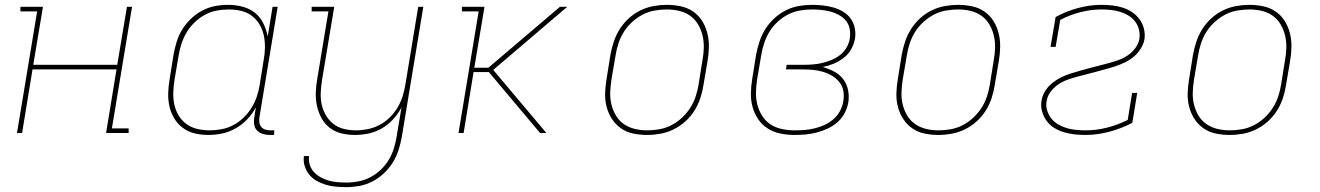

<svg xmlns="http://www.w3.org/2000/svg" viewBox="-20 -548 5440 791"><path d="M50 0 133 -501H64V-520H157L117 -281H463L503 -520H524L441 -19H510V0H417L460 -262H114L71 0Z M838 8Q809 8 782 1.5Q755 -5 733.5 -21Q712 -37 698 -60Q684 -83 678 -110Q672 -137 673 -165.5Q674 -194 679 -223L695 -323Q700 -350 708 -376.5Q716 -403 731 -427Q746 -451 767 -471Q788 -491 813.5 -504.5Q839 -518 866 -523Q893 -528 920 -528Q950 -528 979 -520.5Q1008 -513 1030 -495.5Q1052 -478 1064.5 -452.5Q1077 -427 1083 -398L1103 -520H1124L1049 -66Q1047 -55 1048.5 -44Q1050 -33 1056.5 -25Q1063 -17 1073.5 -14Q1084 -11 1095 -11H1110L1109 8H1091Q1076 8 1062 3.5Q1048 -1 1038.5 -11Q1029 -21 1027 -36Q1025 -51 1028 -66L1034 -106Q1020 -79 998.5 -56.5Q977 -34 950.5 -19Q924 -4 895.5 2Q867 8 838 8ZM843 -11Q867 -11 892 -15.5Q917 -20 940 -32Q963 -44 982.5 -62.5Q1002 -81 1016 -103.5Q1030 -126 1038 -150Q1046 -174 1050 -199L1066 -299Q1071 -325 1071.5 -351Q1072 -377 1067 -401Q1062 -425 1049.5 -446.5Q1037 -468 1018 -482.5Q999 -497 974 -503Q949 -509 923 -509Q899 -509 873.5 -504.5Q848 -500 825 -487.5Q802 -475 782.5 -456.5Q763 -438 749.5 -415.5Q736 -393 728 -369Q720 -345 716 -320L699 -220Q695 -194 694 -168.5Q693 -143 698 -118.5Q703 -94 715.5 -73Q728 -52 747.5 -37.5Q767 -23 792 -17Q817 -11 843 -11Z M1407 223Q1385 223 1363.5 221Q1342 219 1322 213Q1302 207 1284.5 197Q1267 187 1254.5 172Q1242 157 1235.5 137Q1229 117 1232 95H1253Q1251 114 1256.5 131.5Q1262 149 1274 161.5Q1286 174 1301.5 182.5Q1317 191 1334 196Q1351 201 1370 202.5Q1389 204 1408 204Q1433 204 1458 199Q1483 194 1506 182Q1529 170 1548.5 151.5Q1568 133 1581.5 110.5Q1595 88 1602.5 64Q1610 40 1614 15L1634 -105Q1620 -79 1599.5 -56.5Q1579 -34 1553 -19Q1527 -4 1498.5 2Q1470 8 1442 8Q1414 8 1387 1.5Q1360 -5 1339 -21Q1318 -37 1305 -60.5Q1292 -84 1286 -111Q1280 -138 1281 -166.5Q1282 -195 1287 -223L1333 -501H1264V-520H1357L1307 -220Q1303 -195 1301.5 -169Q1300 -143 1305 -119Q1310 -95 1322 -74Q1334 -53 1353 -38Q1372 -23 1396.5 -17Q1421 -11 1447 -11Q1471 -11 1495.5 -16Q1520 -21 1543 -33Q1566 -45 1585 -63.5Q1604 -82 1617.5 -104.5Q1631 -127 1638.5 -151Q1646 -175 1650 -199L1703 -520H1724L1635 18Q1630 45 1621.5 71.5Q1613 98 1597.5 122.5Q1582 147 1560.5 167Q1539 187 1513.5 200Q1488 213 1460.5 218Q1433 223 1407 223Z M2205 0 1994 -251H1931L1890 0H1869L1952 -501H1883V-520H1976L1934 -269H1992L2287 -520H2317L2012 -260L2231 0Z M2646 8Q2616 8 2588 2Q2560 -4 2538 -19.5Q2516 -35 2501 -58Q2486 -81 2479 -108.5Q2472 -136 2473 -165Q2474 -194 2479 -223L2495 -323Q2500 -350 2509 -377Q2518 -404 2533.5 -428.5Q2549 -453 2571 -473Q2593 -493 2619 -505.5Q2645 -518 2672.5 -523Q2700 -528 2727 -528Q2757 -528 2785 -522Q2813 -516 2835.5 -500.5Q2858 -485 2872.5 -462Q2887 -439 2894 -411.5Q2901 -384 2900.5 -355Q2900 -326 2895 -297L2878 -197Q2874 -170 2865 -143Q2856 -116 2840.5 -91.5Q2825 -67 2802.5 -47Q2780 -27 2754 -14.5Q2728 -2 2700.5 3Q2673 8 2646 8ZM2647 -11Q2671 -11 2696.5 -15.5Q2722 -20 2745.5 -32Q2769 -44 2789 -62.5Q2809 -81 2823.5 -103.5Q2838 -126 2846 -150.5Q2854 -175 2858 -200L2874 -300Q2879 -326 2879.5 -352Q2880 -378 2874 -402.5Q2868 -427 2855.5 -448Q2843 -469 2823.5 -483Q2804 -497 2779 -503Q2754 -509 2727 -509Q2703 -509 2677 -504.5Q2651 -500 2628 -488Q2605 -476 2584.5 -457.5Q2564 -439 2550 -416.5Q2536 -394 2528 -369.5Q2520 -345 2516 -320L2499 -220Q2495 -194 2494 -168Q2493 -142 2499 -117.5Q2505 -93 2517.5 -72Q2530 -51 2550 -37Q2570 -23 2595 -17Q2620 -11 2647 -11Z M3253 8Q3223 8 3194.5 2Q3166 -4 3142.5 -19Q3119 -34 3103.5 -57Q3088 -80 3080.5 -107Q3073 -134 3073.5 -164Q3074 -194 3079 -223L3095 -323Q3100 -350 3109 -377Q3118 -404 3133 -428Q3148 -452 3169.5 -472Q3191 -492 3216.5 -505Q3242 -518 3270 -523Q3298 -528 3325 -528Q3348 -528 3370.5 -525.5Q3393 -523 3414 -517Q3435 -511 3454 -499.5Q3473 -488 3485 -471Q3497 -454 3501.5 -432Q3506 -410 3502 -387Q3498 -365 3486 -344Q3474 -323 3454.5 -308.5Q3435 -294 3413 -285Q3391 -276 3369 -272Q3394 -265 3416 -253.5Q3438 -242 3453 -223Q3468 -204 3473.5 -178.5Q3479 -153 3475 -127Q3471 -104 3460 -82.5Q3449 -61 3430 -44.5Q3411 -28 3389 -18Q3367 -8 3344.5 -2Q3322 4 3298.5 6Q3275 8 3253 8ZM3254 -11Q3274 -11 3294.5 -12.5Q3315 -14 3335.5 -19Q3356 -24 3376 -33Q3396 -42 3413 -56.5Q3430 -71 3440.5 -90.5Q3451 -110 3454 -130Q3458 -152 3454.5 -172.5Q3451 -193 3438.5 -209Q3426 -225 3408.5 -235.5Q3391 -246 3371 -252Q3351 -258 3330 -260Q3309 -262 3287 -262H3218L3221 -281H3290Q3309 -281 3328.5 -282.5Q3348 -284 3367 -288.5Q3386 -293 3405.5 -301Q3425 -309 3441 -321.5Q3457 -334 3467.5 -352Q3478 -370 3481 -389Q3484 -409 3480.5 -428.5Q3477 -448 3465.5 -462Q3454 -476 3437.5 -485.5Q3421 -495 3402.5 -500Q3384 -505 3364.5 -507Q3345 -509 3325 -509Q3300 -509 3274.5 -504.5Q3249 -500 3226 -488Q3203 -476 3183 -457.5Q3163 -439 3149.5 -416.5Q3136 -394 3128 -369.5Q3120 -345 3116 -320L3099 -220Q3095 -194 3094.5 -167Q3094 -140 3100.5 -115.5Q3107 -91 3120.5 -70Q3134 -49 3154.5 -35.5Q3175 -22 3201 -16.5Q3227 -11 3254 -11Z M3846 8Q3816 8 3788 2Q3760 -4 3738 -19.5Q3716 -35 3701 -58Q3686 -81 3679 -108.5Q3672 -136 3673 -165Q3674 -194 3679 -223L3695 -323Q3700 -350 3709 -377Q3718 -404 3733.5 -428.5Q3749 -453 3771 -473Q3793 -493 3819 -505.5Q3845 -518 3872.5 -523Q3900 -528 3927 -528Q3957 -528 3985 -522Q4013 -516 4035.5 -500.5Q4058 -485 4072.5 -462Q4087 -439 4094 -411.5Q4101 -384 4100.5 -355Q4100 -326 4095 -297L4078 -197Q4074 -170 4065 -143Q4056 -116 4040.5 -91.5Q4025 -67 4002.5 -47Q3980 -27 3954 -14.5Q3928 -2 3900.5 3Q3873 8 3846 8ZM3847 -11Q3871 -11 3896.5 -15.5Q3922 -20 3945.5 -32Q3969 -44 3989 -62.5Q4009 -81 4023.5 -103.5Q4038 -126 4046 -150.5Q4054 -175 4058 -200L4074 -300Q4079 -326 4079.5 -352Q4080 -378 4074 -402.5Q4068 -427 4055.5 -448Q4043 -469 4023.5 -483Q4004 -497 3979 -503Q3954 -509 3927 -509Q3903 -509 3877 -504.5Q3851 -500 3828 -488Q3805 -476 3784.5 -457.5Q3764 -439 3750 -416.5Q3736 -394 3728 -369.5Q3720 -345 3716 -320L3699 -220Q3695 -194 3694 -168Q3693 -142 3699 -117.5Q3705 -93 3717.5 -72Q3730 -51 3750 -37Q3770 -23 3795 -17Q3820 -11 3847 -11Z M4452 8Q4429 8 4406.5 5.5Q4384 3 4362.5 -3.5Q4341 -10 4322.5 -21.5Q4304 -33 4291.5 -50.5Q4279 -68 4273 -89.5Q4267 -111 4271 -134Q4274 -154 4285.5 -172.5Q4297 -191 4314 -205Q4331 -219 4350 -228.5Q4369 -238 4389 -244.5Q4409 -251 4429 -256.5Q4449 -262 4469 -267.5Q4489 -273 4509.5 -278Q4530 -283 4549.5 -288.5Q4569 -294 4589 -301Q4609 -308 4627 -320.5Q4645 -333 4658 -351Q4671 -369 4674 -388Q4677 -408 4672 -427Q4667 -446 4655.5 -460.5Q4644 -475 4628 -484.5Q4612 -494 4594 -499.5Q4576 -505 4556.5 -507Q4537 -509 4517 -509Q4475 -509 4431.5 -498Q4388 -487 4348 -466L4329 -355H4308L4329 -478Q4373 -502 4421.5 -515Q4470 -528 4517 -528Q4540 -528 4562.5 -525.5Q4585 -523 4605.5 -516.5Q4626 -510 4644 -498Q4662 -486 4674.5 -469Q4687 -452 4692.5 -430.5Q4698 -409 4695 -386Q4691 -366 4679.5 -347.5Q4668 -329 4651.5 -315Q4635 -301 4615.5 -291.5Q4596 -282 4576.5 -275.5Q4557 -269 4536.5 -263.5Q4516 -258 4496.5 -252.5Q4477 -247 4456.5 -242Q4436 -237 4416 -231.5Q4396 -226 4376.5 -219Q4357 -212 4339 -199.5Q4321 -187 4308 -169.5Q4295 -152 4292 -132Q4288 -112 4294 -93Q4300 -74 4311.5 -59.5Q4323 -45 4339.5 -35.5Q4356 -26 4374 -20.5Q4392 -15 4412.5 -13Q4433 -11 4453 -11Q4496 -11 4540 -22Q4584 -33 4626 -54L4644 -165H4665L4645 -42Q4599 -18 4549.5 -5Q4500 8 4452 8Z M5046 8Q5016 8 4988 2Q4960 -4 4938 -19.5Q4916 -35 4901 -58Q4886 -81 4879 -108.5Q4872 -136 4873 -165Q4874 -194 4879 -223L4895 -323Q4900 -350 4909 -377Q4918 -404 4933.5 -428.5Q4949 -453 4971 -473Q4993 -493 5019 -505.5Q5045 -518 5072.5 -523Q5100 -528 5127 -528Q5157 -528 5185 -522Q5213 -516 5235.5 -500.5Q5258 -485 5272.5 -462Q5287 -439 5294 -411.5Q5301 -384 5300.5 -355Q5300 -326 5295 -297L5278 -197Q5274 -170 5265 -143Q5256 -116 5240.5 -91.5Q5225 -67 5202.5 -47Q5180 -27 5154 -14.5Q5128 -2 5100.5 3Q5073 8 5046 8ZM5047 -11Q5071 -11 5096.5 -15.5Q5122 -20 5145.5 -32Q5169 -44 5189 -62.5Q5209 -81 5223.5 -103.5Q5238 -126 5246 -150.5Q5254 -175 5258 -200L5274 -300Q5279 -326 5279.5 -352Q5280 -378 5274 -402.5Q5268 -427 5255.5 -448Q5243 -469 5223.5 -483Q5204 -497 5179 -503Q5154 -509 5127 -509Q5103 -509 5077 -504.5Q5051 -500 5028 -488Q5005 -476 4984.5 -457.5Q4964 -439 4950 -416.5Q4936 -394 4928 -369.5Q4920 -345 4916 -320L4899 -220Q4895 -194 4894 -168Q4893 -142 4899 -117.5Q4905 -93 4917.5 -72Q4930 -51 4950 -37Q4970 -23 4995 -17Q5020 -11 5047 -11Z"/></svg>

Font: Iosevka HT Thin Extended
Style: Italic
Weight: 100
Width: 7
Italic angle: -9°
Monospace: yes
Designer: Belleve Invis
Foundry: Belleve Invis
Version: Version 32.3.0; ttfautohint (v1.8.4)